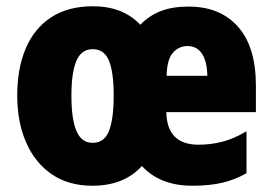

<svg xmlns="http://www.w3.org/2000/svg" viewBox="-20 -583 870 613"><path d="M582 -562Q683 -562 740 -497.5Q797 -433 797 -310V-225H511Q513 -121 614 -121Q653 -121 690 -130.5Q727 -140 767 -164V-30Q730 -9 689.5 0.5Q649 10 594 10Q491 10 433 -53Q376 10 275 10Q199 10 145.5 -26.5Q92 -63 63.5 -128Q35 -193 35 -278Q35 -364 62 -428Q89 -492 143 -527.5Q197 -563 277 -563Q372 -563 428 -504Q456 -533 493 -547.5Q530 -562 582 -562ZM579 -436Q551 -436 532 -414.5Q513 -393 512 -341H642Q641 -388 624.5 -412Q608 -436 579 -436ZM276 -426Q240 -426 224 -389Q208 -352 208 -277Q208 -203 224 -165Q240 -127 276 -127Q313 -127 328 -165Q343 -203 343 -278Q343 -352 328 -389Q313 -426 276 -426Z"/></svg>

Font: Noto Sans Ethiopic Condensed Black
Style: Regular
Weight: 900
Width: 3
Designer: Monotype Design Team
Foundry: Monotype Imaging Inc.
Version: Version 2.102; ttfautohint (v1.8.4.7-5d5b)